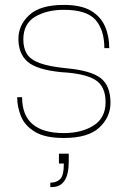

<svg xmlns="http://www.w3.org/2000/svg" viewBox="-20 -556 520 782"><path d="M240 6Q164 6 122.5 -19Q81 -44 65.5 -82.5Q50 -121 50 -160H70Q70 -14 240 -14Q313 -14 361.5 -45Q410 -76 410 -140Q410 -205 367.5 -231Q325 -257 230 -262Q130 -272 92.5 -304.5Q55 -337 55 -398Q55 -454 99.5 -495Q144 -536 240 -536Q310 -536 350 -512.5Q390 -489 407.5 -449Q425 -409 425 -360H405Q405 -434 369 -475Q333 -516 240 -516Q170 -516 122.5 -487.5Q75 -459 75 -395Q75 -360 89.5 -336.5Q104 -313 142 -299Q180 -285 250 -278Q350 -269 390 -238Q430 -207 430 -137Q430 -79 384.5 -36.5Q339 6 240 6ZM191 206H185V188Q210 188 225 173.5Q240 159 240 110H220V70H260V102Q260 206 191 206Z"/></svg>

Font: Tanohe Sans Thin
Style: Regular
Weight: 100
Designer: Village Type and Design LLC & Cristiano Sobral
Foundry: Cooper Hewitt Smithsonian Design Museum
Version: Version 1.00;September 29, 2021;FontCreator 13.0.0.2655 64-b